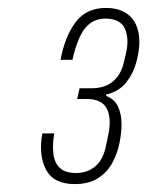

<svg xmlns="http://www.w3.org/2000/svg" viewBox="-20 -824 372 485"><path d="M169 -359Q115 -359 96 -396Q77 -433 87 -487H117Q112 -457 115 -434.5Q118 -412 131.5 -399.5Q145 -387 172 -387Q201 -387 221 -404Q241 -421 248 -457L254 -486Q262 -526 249.5 -550Q237 -574 199 -574H175L181 -601H210Q245 -601 265 -618Q285 -635 292 -663L298 -688Q307 -726 295.5 -751.5Q284 -777 246 -777Q215 -777 195.5 -753.5Q176 -730 163 -673H133Q144 -732 171 -768Q198 -804 248 -804Q275 -804 294 -793.5Q313 -783 322.5 -764Q332 -745 332 -718Q332 -696 324.5 -667.5Q317 -639 299 -616Q281 -593 248 -585V-582Q270 -573 278.5 -554Q287 -535 287 -510Q287 -489 282 -463.5Q277 -438 264.5 -414Q252 -390 228.5 -374.5Q205 -359 169 -359Z"/></svg>

Font: Hubot Sans Condensed ExtraLight
Style: Italic
Weight: 200
Width: 3
Italic angle: -12.0243°
Designer: Deni Anggara
Foundry: GitHub, Inc., Subsidiary of Microsoft Corporation
Version: Version 2.000